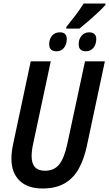

<svg xmlns="http://www.w3.org/2000/svg" viewBox="-20 -1063 621 1093"><path d="M358 -910Q387 -946 411 -977.5Q435 -1009 456 -1043H581L580 -1035Q565 -1017 537 -991Q509 -965 480 -940Q451 -915 432 -900H357ZM302 -771Q260 -771 260 -811Q260 -841 276.5 -860Q293 -879 321 -879Q360 -879 360 -841Q360 -810 344 -790.5Q328 -771 302 -771ZM469 -771Q428 -771 428 -811Q428 -841 444.5 -860Q461 -879 488 -879Q506 -879 517 -869.5Q528 -860 528 -841Q528 -810 511.5 -790.5Q495 -771 469 -771ZM222 10Q137 10 91 -35Q45 -80 45 -160Q45 -198 55 -244L155 -714H269L168 -241Q164 -223 162 -205.5Q160 -188 160 -174Q160 -91 236 -91Q289 -91 317.5 -127.5Q346 -164 363 -243L464 -714H577L474 -230Q458 -156 428 -102Q398 -48 347.5 -19Q297 10 222 10Z"/></svg>

Font: Noto Sans Condensed SemiBold
Style: Italic
Weight: 600
Width: 3
Italic angle: -12°
Designer: Monotype Design Team
Foundry: Monotype Imaging Inc.
Version: Version 2.013; ttfautohint (v1.8.4.7-5d5b)